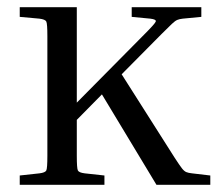

<svg xmlns="http://www.w3.org/2000/svg" viewBox="-20 -515 609 535"><path d="M35 -468V-495H194V-229L383 -420Q412 -449 414 -455Q416 -461 399 -463L347 -468V-495H541V-468L489 -463Q480 -462 474 -459.5Q468 -457 459 -448.5Q450 -440 430 -420L319 -308L467 -75Q480 -55 486.5 -46.5Q493 -38 499 -35.5Q505 -33 515 -32L566 -26V0H416L264 -252L194 -181V-81Q194 -46 197 -40Q200 -34 216 -32L271 -26V0H35V-26L90 -32Q106 -34 109 -40Q112 -46 112 -81V-414Q112 -449 109 -455Q106 -461 90 -463Z"/></svg>

Font: Inria Serif
Style: Regular
Weight: 400
Designer: Black Foundry Team
Foundry: Black Foundry
Version: Version 1.000; ttfautohint (v1.8.3)